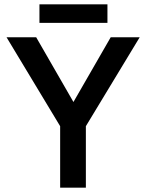

<svg xmlns="http://www.w3.org/2000/svg" viewBox="-20 -861 670 881"><path d="M10 -690H146L317 -393L488 -690H621L374 -282V0H256V-282ZM161 -756V-841H473V-756Z"/></svg>

Font: Radio Canada Medium
Style: Regular
Weight: 500
Designer: Charles Daoud, Etienne Aubert Bonn, Alexandre Saumier Demers, Jacques Le Bailly
Foundry: Radio-Canada
Version: Version 2.104; ttfautohint (v1.8.4.7-5d5b);gftools[0.9.28.de